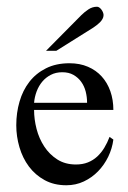

<svg xmlns="http://www.w3.org/2000/svg" viewBox="-20 -533 375 564"><path d="M313 -123Q309.6 -96.7 297.9 -72.5Q286.1 -48.3 268.1 -29.8Q250 -11.2 226.3 0Q202.6 11.2 174.8 11.2Q138.7 11.2 111.1 -3.9Q83.5 -19 64.9 -43.9Q46.4 -68.8 37.1 -100.6Q27.8 -132.3 27.8 -165Q27.8 -201.7 37.4 -234.6Q46.9 -267.6 66.2 -292.5Q85.4 -317.4 115 -332.3Q144.5 -347.2 184.1 -347.2Q214.4 -347.2 238.3 -336.9Q262.2 -326.7 278.8 -308.3Q295.4 -290 304.2 -264.9Q313 -239.7 313 -210H80.1Q80.1 -182.6 87.4 -154.3Q94.7 -126 109.9 -102.8Q125 -79.6 148.2 -64.7Q171.4 -49.8 203.1 -49.8Q222.7 -49.8 238 -55.9Q253.4 -62 265.4 -73Q277.3 -84 286.4 -98.9Q295.4 -113.8 301.8 -130.9ZM235.8 -231Q235.8 -248 231.7 -264.2Q227.5 -280.3 218.5 -292.7Q209.5 -305.2 195.8 -313Q182.1 -320.8 163.1 -320.8Q144 -320.8 129.4 -313.2Q114.7 -305.7 104.2 -293.2Q93.8 -280.8 87.6 -264.4Q81.5 -248 80.1 -231ZM284.2 -488.8Q284.2 -482.9 281.2 -477.5Q278.3 -472.2 273.7 -467.5Q269 -462.9 263.9 -459Q258.8 -455.1 254.4 -452.1L145.5 -383.8H115.2L219.2 -488.8Q228.5 -498 240 -505.6Q251.5 -513.2 265.1 -513.2Q268.6 -513.2 272 -510.7Q275.4 -508.3 278.1 -504.6Q280.8 -501 282.5 -496.6Q284.2 -492.2 284.2 -488.8Z"/></svg>

Font: Scheherazade Urdu
Style: Regular
Weight: 400
Designer: SIL International
Foundry: SIL International
Version: Version 1.005 (build 117/117)